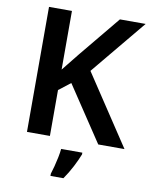

<svg xmlns="http://www.w3.org/2000/svg" viewBox="-99 -786 848 1080"><g transform="rotate(10 324.5 -246.5)"><path d="M649 0H499L290 -314L223 -262V0H92V-714H223V-379Q243 -404 263.5 -429.5Q284 -455 304 -480L497 -714H644L384 -400ZM419 71Q407 102 386 143Q365 184 339 221H265V208Q271 190 278 163.5Q285 137 290.5 109.5Q296 82 298 61H419Z"/></g></svg>

Font: Noto Sans Lisu SemiBold
Style: Regular
Weight: 600
Designer: Monotype Design Team. David Williams.
Foundry: Monotype Imaging Inc.
Version: Version 2.102; ttfautohint (v1.8.4.7-5d5b)